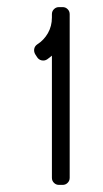

<svg xmlns="http://www.w3.org/2000/svg" viewBox="-20 -520 291 540"><path d="M126 -480V-470.5C126 -454.5 122.2 -439.9 114.8 -426.8C107.2 -413.6 97.2 -403 84.5 -395C79.8 -391.7 77.1 -387.4 76.2 -382.2C75.4 -377.1 76.3 -372.2 79 -367.5L84.5 -359C87.5 -354.3 91.8 -351.4 97.2 -350.2C102.8 -349.1 107.8 -350 112.5 -353L119.2 -358C121.4 -359.7 123.7 -361.5 126 -363.5V-20C126 -14.3 127.9 -9.6 131.8 -5.8C135.6 -1.9 140.3 0 146 0H156C161.7 0 166.4 -1.9 170.2 -5.8C174.1 -9.6 176 -14.3 176 -20V-480C176 -485.7 174.1 -490.4 170.2 -494.2C166.4 -498.1 161.7 -500 156 -500H146C140.3 -500 135.6 -498.1 131.8 -494.2C127.9 -490.4 126 -485.7 126 -480Z"/></svg>

Font: lerotica
Style: Regular
Weight: 400
Designer: defharo
Foundry: deFharo
Version: Version 1.001 2011